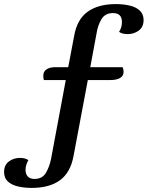

<svg xmlns="http://www.w3.org/2000/svg" viewBox="-108 -740 723 940"><path d="M47 180Q12 180 -19 173Q-50 166 -69 149Q-88 132 -88 102Q-88 68 -64.5 50.5Q-41 33 -10 33Q0 33 11.5 35.5Q23 38 31 44Q25 54 21 66.5Q17 79 17 92Q17 112 28 124Q39 136 61 136Q99 136 116.5 106.5Q134 77 142 38L214 -348H107Q105 -353 104.5 -359.5Q104 -366 104 -370Q104 -390 120 -400.5Q136 -411 161 -411H226L255 -564Q269 -645 321 -682.5Q373 -720 459 -720Q495 -720 526 -713Q557 -706 576 -688.5Q595 -671 595 -642Q595 -608 571.5 -590.5Q548 -573 517 -573Q506 -573 494.5 -575.5Q483 -578 475 -584Q482 -595 485.5 -607Q489 -619 489 -632Q489 -676 445 -676Q407 -676 389 -646.5Q371 -617 365 -578L334 -411H492Q495 -405 496 -398.5Q497 -392 497 -388Q497 -368 479.5 -358Q462 -348 431 -348H322L252 24Q237 105 185.5 142.5Q134 180 47 180Z"/></svg>

Font: Sansita Swashed
Style: Regular
Weight: 400
Designer: Pablo Cosgaya
Foundry: Omnibus-Type
Version: Version 1.003; ttfautohint (v1.8.3)